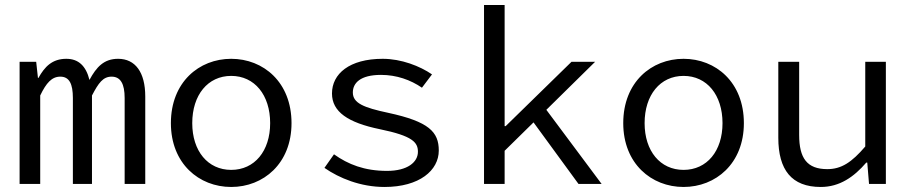

<svg xmlns="http://www.w3.org/2000/svg" viewBox="-20 -732 3640 764"><path d="M58 0H140V-352C164 -402 186 -427 220 -427C256 -427 270 -398 270 -342V0H346V-352C372 -402 390 -427 424 -427C460 -427 476 -398 476 -342V0H558V-348C558 -445 518 -498 450 -498C394 -498 364 -466 336 -414C322 -470 292 -498 244 -498C188 -498 158 -467 133 -422H131L124 -486H58Z M900 12C1028 12 1140 -81 1140 -242C1140 -405 1028 -498 900 -498C772 -498 660 -405 660 -242C660 -81 772 12 900 12ZM900 -56C807 -56 745 -131 745 -242C745 -354 807 -430 900 -430C993 -430 1055 -354 1055 -242C1055 -131 993 -56 900 -56Z M1510 12C1649 12 1726 -54 1726 -133C1726 -207 1687 -248 1525 -283C1426 -304 1384 -322 1384 -364C1384 -401 1413 -434 1496 -434C1558 -434 1614 -414 1659 -383L1699 -436C1651 -469 1577 -498 1503 -498C1370 -498 1301 -438 1301 -360C1301 -287 1365 -244 1491 -218C1623 -191 1643 -165 1643 -128C1643 -87 1602 -52 1520 -52C1430 -52 1365 -78 1309 -118L1271 -64C1330 -23 1415 12 1510 12Z M1906 0H1988V-132L2103 -245L2282 0H2374L2154 -295L2348 -486H2254L1992 -230H1988V-712H1906Z M2700 12C2828 12 2940 -81 2940 -242C2940 -405 2828 -498 2700 -498C2572 -498 2460 -405 2460 -242C2460 -81 2572 12 2700 12ZM2700 -56C2607 -56 2545 -131 2545 -242C2545 -354 2607 -430 2700 -430C2793 -430 2855 -354 2855 -242C2855 -131 2793 -56 2700 -56Z M3246 12C3321 12 3378 -28 3427 -85H3431L3438 0H3505V-486H3423V-149C3369 -86 3328 -59 3272 -59C3191 -59 3160 -103 3160 -195V-486H3077V-184C3077 -56 3130 12 3246 12Z"/></svg>

Font: Hasklig
Style: Regular
Weight: 400
Monospace: yes
Designer: Paul D. Hunt, Teo Tuominen
Foundry: Adobe Systems Incorporated
Version: Version 2.030;PS 1.0;hotconv 16.6.51;makeotf.lib2.5.65220